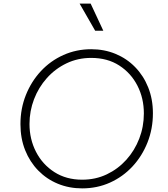

<svg xmlns="http://www.w3.org/2000/svg" viewBox="-20 -1029 927 1061"><path d="M434 12Q362 12 300 -13.5Q238 -39 191.5 -86.5Q145 -134 119 -199Q93 -264 93 -343Q93 -429 123 -504Q153 -579 206 -636Q259 -693 330.5 -725Q402 -757 484 -757Q556 -757 618 -731.5Q680 -706 726.5 -658.5Q773 -611 799 -546Q825 -481 825 -403Q825 -317 795 -241.5Q765 -166 712 -109Q659 -52 588 -20Q517 12 434 12ZM434 -36Q508 -36 570 -65.5Q632 -95 678 -146Q724 -197 749.5 -263Q775 -329 775 -402Q775 -486 739.5 -555.5Q704 -625 639 -667Q574 -709 484 -709Q410 -709 347.5 -679Q285 -649 239 -597.5Q193 -546 168 -480.5Q143 -415 143 -344Q143 -260 179 -190Q215 -120 280.5 -78Q346 -36 434 -36ZM506 -859 420 -1009H481L551 -859Z"/></svg>

Font: Plus Jakarta Sans ExtraLight
Style: Italic
Weight: 200
Italic angle: -8°
Designer: Gumpita Rahayu
Foundry: Tokotype
Version: Version 2.071; ttfautohint (v1.8.4.7-5d5b);gftools[0.9.29]